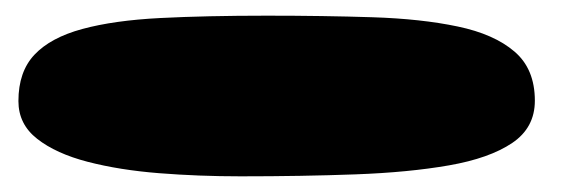

<svg xmlns="http://www.w3.org/2000/svg" viewBox="-20 -429 724 245"><path d="M287 -204Q233.5 -204 183 -208Q132.5 -212 92 -222.5Q51.5 -233 27.5 -251.8Q3.5 -270.5 3.5 -300Q3.5 -337.5 24 -359.2Q44.5 -381 85 -392Q125.5 -403 184.5 -406Q243.5 -409 320.5 -409Q393 -409 455.2 -407Q517.5 -405 564 -395.2Q610.5 -385.5 636.5 -363.2Q662.5 -341 662.5 -300.5Q662.5 -266 633.5 -246.5Q604.5 -227 553 -218Q501.5 -209 433.5 -206.5Q365.5 -204 287 -204Z"/></svg>

Font: Gluten ExtraBold
Style: Regular
Weight: 800
Designer: Tyler Finck
Foundry: Etcetera Type Company
Version: Version 1.300